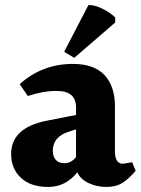

<svg xmlns="http://www.w3.org/2000/svg" viewBox="-20 -817 557 760"><path d="M333 -797Q357 -797 387.5 -781.5Q418 -766 436 -748V-728L274 -588L234 -612L330 -797Q331 -797 333 -797ZM189 -220Q189 -198 200.5 -184.5Q212 -171 236.5 -171Q261 -171 281 -195V-305L253 -296Q189 -276 189 -220ZM286 -135Q240 -77 170.5 -77Q101 -77 62.5 -113.5Q24 -150 24 -207Q24 -311 164 -339L281 -362V-392Q281 -457 205 -457Q150 -457 90 -437L58 -484Q147 -564 269 -564Q352 -564 393.5 -520Q435 -476 435 -395V-218Q435 -169 466 -169Q471 -169 503 -175L517 -141Q490 -109 464.5 -93Q439 -77 401 -77Q363 -77 330.5 -92.5Q298 -108 286 -135Z"/></svg>

Font: Halant
Style: Bold
Weight: 700
Designer: Hitesh Malaviya (Devanagari), Satya Rajpurohit (Latin)
Foundry: Indian Type Foundry
Version: Version 1.101;PS 1.0;hotconv 1.0.78;makeotf.lib2.5.61930; tt